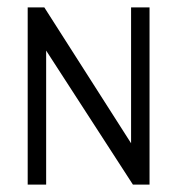

<svg xmlns="http://www.w3.org/2000/svg" viewBox="-20 -500 480 520"><path d="M55 0V-480H100L335 -112V-480H385V0H340L105 -363V0Z"/></svg>

Font: Glametrix
Style: Regular
Weight: 500
Designer: gluk
Foundry: gluk
Version: Version 0.40